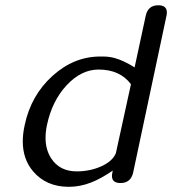

<svg xmlns="http://www.w3.org/2000/svg" viewBox="-20 -721 664 741"><path d="M485.4 -396Q442.9 -452.6 360.4 -452.6Q293.5 -452.6 236.8 -391.6Q180.7 -331.1 161.1 -237.8Q155.8 -211.9 155.8 -189Q155.8 -144 177.2 -110.4Q210 -59.6 275.9 -59.6Q328.1 -59.6 372.1 -79.6Q415 -99.6 427.2 -129.9ZM493.7 -54.2Q484.4 -14.6 444.8 -14.6Q412.1 -14.6 412.1 -42Q412.1 -47.9 413.6 -54.2L415 -62.5Q369.1 -31.2 331.5 -16.6Q289.1 0 245.6 0Q158.2 0 107.4 -60.1Q67.9 -106.9 67.9 -175.3Q67.9 -204.6 75.2 -237.8Q99.1 -352.1 182.1 -427.7Q265.1 -502.9 367.2 -502.9H377Q400.4 -502.9 422.4 -497.1Q457.5 -487.3 499.5 -460.9L542.5 -660.6Q551.3 -700.7 590.8 -700.7Q624 -700.7 624 -672.9Q624 -667.5 622.6 -660.6Z"/></svg>

Font: inglobal
Style: Italic
Weight: 400
Italic angle: -12°
Designer: Andrey Kochetov, Denis Davydov, Evgeny Yurtaev
Foundry: inglobal
Version: Version 1.00 September 25, 2014, initial release